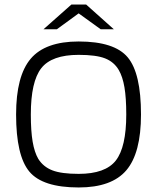

<svg xmlns="http://www.w3.org/2000/svg" viewBox="-20 -820 693 847"><path d="M602 -315Q602 -145 537.5 -69Q473 7 327 7Q168 7 109.5 -63Q51 -133 51 -315Q51 -485 115.5 -561Q180 -637 327 -637Q485 -637 543.5 -567Q602 -497 602 -315ZM149 -119Q171 -84 211 -68.5Q251 -53 327 -53Q445 -53 491 -112Q537 -171 537 -315Q537 -388 529 -435Q521 -482 504 -511Q483 -547 443.5 -562.5Q404 -578 327 -578Q208 -578 162 -519Q116 -460 116 -315Q116 -242 124 -195Q132 -148 149 -119ZM482 -691H424L327 -761L231 -691H172L295 -800H360Z"/></svg>

Font: Blinker Light
Style: Regular
Weight: 300
Designer: Juergen Huber
Foundry: supertype
Version: Version 1.017;hotconv 1.0.117;makeotfexe 2.5.65602